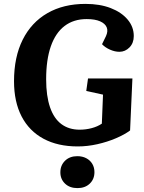

<svg xmlns="http://www.w3.org/2000/svg" viewBox="-20 -738 742 986"><path d="M660 -335 648 -68Q620 -47 575.5 -28Q531 -9 480 2.5Q429 14 379 14Q277 14 203.5 -25.5Q130 -65 91 -140Q52 -215 52 -321Q52 -445 96.5 -534Q141 -623 223.5 -670.5Q306 -718 419 -718Q493 -718 548.5 -696.5Q604 -675 635.5 -637.5Q667 -600 667 -553Q667 -517 645 -494.5Q623 -472 593 -472Q570 -472 545 -483Q520 -494 504 -511L524 -552Q536 -578 528 -597.5Q520 -617 494 -628.5Q468 -640 425 -640Q358 -640 311.5 -604.5Q265 -569 241 -500Q217 -431 217 -331Q217 -245 237 -187Q257 -129 295.5 -100.5Q334 -72 389 -72Q421 -72 451 -80Q481 -88 503 -103L509 -252L423 -271L432 -335ZM290 147Q290 111 314 87.5Q338 64 377 64Q403 64 423 74.5Q443 85 454 103.5Q465 122 465 146Q465 182 441 205Q417 228 378 228Q338 228 314 205Q290 182 290 147Z"/></svg>

Font: Literata 18pt
Style: Bold Italic
Weight: 700
Italic angle: -2°
Designer: Latin by Veronika Burian and Jose Scaglione. Greek by Irene Vlachou. Cyrillic by Vera Evstafieva
Foundry: TypeTogether
Version: Version 3.103;gftools[0.9.29]